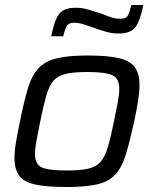

<svg xmlns="http://www.w3.org/2000/svg" viewBox="-20 -740 617 768"><path d="M247 8Q166 8 120.5 -2Q75 -12 56.5 -37.5Q38 -63 38 -109Q38 -136 44 -171.5Q50 -207 60 -255Q76 -335 91.5 -386.5Q107 -438 133.5 -466.5Q160 -495 206 -506.5Q252 -518 330 -518Q410 -518 455 -507.5Q500 -497 519 -471.5Q538 -446 538 -400Q538 -373 532.5 -337.5Q527 -302 517 -255Q499 -174 483.5 -122.5Q468 -71 442 -42.5Q416 -14 370.5 -3Q325 8 247 8ZM247 -58Q302 -58 333.5 -65.5Q365 -73 382.5 -93Q400 -113 411.5 -152Q423 -191 436 -255Q445 -299 451 -331Q457 -363 457 -385Q457 -426 429.5 -439Q402 -452 330 -452Q275 -452 243 -444.5Q211 -437 193.5 -416.5Q176 -396 165 -357Q154 -318 141 -255Q132 -210 126 -178Q120 -146 120 -124Q120 -83 147 -70.5Q174 -58 247 -58ZM185 -595Q196 -654 214.5 -681.5Q233 -709 283 -709Q310 -709 335.5 -701Q361 -693 387 -685Q406 -677 424 -671Q442 -665 462 -665Q484 -665 491 -677Q498 -689 505 -720H553Q542 -661 523.5 -633.5Q505 -606 455 -606Q427 -606 402 -613.5Q377 -621 352 -630Q332 -637 313.5 -643Q295 -649 276 -649Q255 -649 247.5 -637Q240 -625 233 -595Z"/></svg>

Font: Saira
Style: Italic
Weight: 400
Italic angle: -12°
Designer: Hector Gatti with collaboration of the Omnibus-Type team
Foundry: Omnibus-Type
Version: Version 1.100; ttfautohint (v1.8.3)